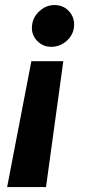

<svg xmlns="http://www.w3.org/2000/svg" viewBox="-20 -573 365 777"><path d="M8.9 183.9 106.9 -325.3H236.2L166.2 183.9ZM200.3 -552.6Q236.2 -552.6 259.1 -527.7Q282 -502.8 279.8 -467.3Q277.3 -432.5 250.2 -408Q223 -383.5 187.5 -383.5Q153.1 -383.5 129.8 -408.2Q106.5 -432.9 109.4 -467.3Q111.9 -502.5 139.2 -527.5Q166.5 -552.6 200.3 -552.6Z"/></svg>

Font: Karasuma Gothic
Style: Bold Italic
Weight: 700
Italic angle: 9.39998°
Designer: Rasmus Andersson / Ryoko Nishizuka
Foundry: Genbu
Version: Version 1.00